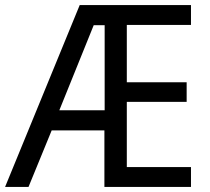

<svg xmlns="http://www.w3.org/2000/svg" viewBox="-21 -734 825 754"><path d="M729 0V-78H477V-334H712V-411H477V-636H729V-714H292L-1 0H91L182 -222H389V0ZM212 -301 347 -635H390V-301Z"/></svg>

Font: Noto Sans Arabic UI SmCn
Style: Regular
Weight: 400
Width: 4
Designer: Monotype Design Team, Nadine Chahine and Nizar Qandah
Foundry: Monotype Imaging Inc.
Version: Version 2.010